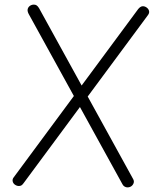

<svg xmlns="http://www.w3.org/2000/svg" viewBox="-20 -799 711 832"><path d="M104 -739Q98 -751 100 -759.5Q102 -768 109.5 -773.5Q117 -779 127 -779Q134 -779 139 -775.5Q144 -772 149 -764L557 -23Q562 -14 559 -5.5Q556 3 549 8Q542 13 532 13Q526 13 520 9.5Q514 6 511 0ZM82 -5Q77 2 72.5 4.5Q68 7 62 7Q53 7 45 1.5Q37 -4 35 -13Q33 -22 39 -30L579 -760Q584 -766 589 -769Q594 -772 599 -772Q608 -772 616 -766Q624 -760 626 -751Q628 -742 620 -732Z"/></svg>

Font: Playpen Sans ExtraLight
Style: Regular
Weight: 250
Designer: Laura Meseguer, Veronika Burian, José Scaglione
Foundry: TypeTogether
Version: Version 1.001